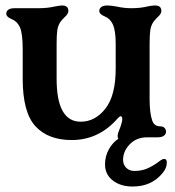

<svg xmlns="http://www.w3.org/2000/svg" viewBox="-20 -502 640 702"><path d="M63 -214V-322Q63 -379 53 -402Q43 -424 23 -432Q3 -440 3 -452Q3 -461 10.5 -466.5Q18 -472 33 -472H121Q153 -472 179 -478Q199 -482 207 -482Q230 -482 230 -462Q230 -456 226 -450Q222 -444 216 -439Q206 -429 201 -422Q192 -409 189.5 -391.5Q187 -374 187 -342V-214Q187 -57 275 -57Q328 -57 365.5 -105Q403 -153 403 -251V-342Q403 -389 393 -412Q383 -434 363 -442Q343 -450 343 -462Q343 -471 350.5 -476.5Q358 -482 373 -482Q385 -482 407 -478Q433 -472 461 -472Q494 -472 522 -479Q527 -480 534 -481Q541 -482 547 -482Q570 -482 570 -462Q570 -456 566 -450Q562 -444 556 -439Q546 -429 541 -422Q532 -409 529.5 -391.5Q527 -374 527 -342V-140Q527 -87 537 -60Q541 -50 548 -45Q555 -40 567 -40Q576 -40 581.5 -34.5Q587 -29 587 -20Q587 -12 579.5 -6Q572 0 557 0H519Q479 0 454.5 25.5Q430 51 430 82Q430 100 441.5 111.5Q453 123 471 123Q498 123 518.5 114Q539 105 558 91Q573 79 580 79Q590 79 590 92Q590 112 575 130Q535 180 465 180Q421 180 392.5 158Q364 136 364 99Q364 69 378 44Q392 19 413 5Q410 2 410 -5Q410 -14 421 -40Q427 -58 427 -66Q427 -77 421 -77Q418 -77 411 -70Q342 10 242 10Q156 10 109.5 -40.5Q63 -91 63 -214Z"/></svg>

Font: Raigarh Medium
Style: Regular
Weight: 500
Designer: jaikishan Patel
Foundry: MagicType
Version: Version 1.000